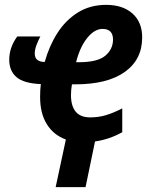

<svg xmlns="http://www.w3.org/2000/svg" viewBox="-20 -575 622 790"><path d="M483 -31Q429 -1 371 7L332 195H209L251 -1Q201 -19 173 -63.5Q145 -108 145 -176Q145 -206 148 -229Q77 -232 47.5 -258Q18 -284 18 -329Q18 -380 51 -425H146Q136 -406 129.5 -388Q123 -370 123 -355Q123 -336 134.5 -328Q146 -320 164 -320Q182 -385 215.5 -438Q249 -491 299.5 -523Q350 -555 417 -555Q485 -555 525 -519.5Q565 -484 565 -421Q565 -330 493.5 -279Q422 -228 290 -228H276Q272 -204 272 -184Q272 -139 291.5 -115.5Q311 -92 351 -92Q385 -92 415.5 -101Q446 -110 483 -129ZM304 -319Q382 -319 413.5 -346Q445 -373 445 -412Q445 -456 402 -456Q369 -456 339 -419Q309 -382 293 -319Z"/></svg>

Font: Noto Sans Condensed
Style: Bold Italic
Weight: 700
Width: 3
Italic angle: -12°
Designer: Monotype Design Team
Foundry: Monotype Imaging Inc.
Version: Version 2.013; ttfautohint (v1.8.4.7-5d5b)